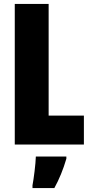

<svg xmlns="http://www.w3.org/2000/svg" viewBox="-20 -734 459 975"><path d="M406 0V-147H227V-714H55V0ZM162 61Q161 91 155.5 136Q150 181 145 207V221H256Q293 154 317 72V61Z"/></svg>

Font: Noto Sans Display Condensed Black
Style: Regular
Weight: 900
Width: 3
Designer: Monotype Design team
Foundry: Monotype Imaging Inc.
Version: 1.000